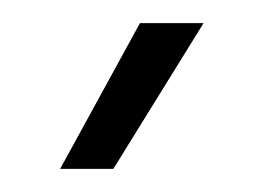

<svg xmlns="http://www.w3.org/2000/svg" viewBox="-20 -720 227 166"><path d="M32 -574H78L156 -700H101Z"/></svg>

Font: Arthouse Owned Light
Style: Regular
Weight: 300
Designer: Jeremy Tribby
Foundry: Tribby Type
Version: Version 1.000;PS 001.000;hotconv 1.0.88;makeotf.lib2.5.64775